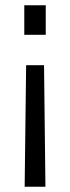

<svg xmlns="http://www.w3.org/2000/svg" viewBox="-20 -520 268 732"><path d="M147.9 -271.5 153.2 192H74L79.6 -271.5ZM154.4 -500V-387.4H72.6V-500Z"/></svg>

Font: Titillium Web
Style: Bold
Weight: 700
Designer: Mohamed Gaber, Accademia di Belle Arti di Urbino
Foundry: Kief Type Foundry, Accademia di Belle Arti di Urbino
Version: Version 3.000